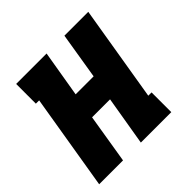

<svg xmlns="http://www.w3.org/2000/svg" viewBox="-142 -657 785 785"><g transform="rotate(-45 250.0 -265.0)"><path d="M4 0 73 -416H54V-530H230L196 -328H300L333 -530H471L402 -114H421V0H245L281 -214H177L142 0Z"/></g></svg>

Font: Iosevka Slab Heavy
Style: Italic
Weight: 900
Italic angle: -9°
Monospace: yes
Designer: Belleve Invis
Foundry: Belleve Invis
Version: Version 11.1.0; ttfautohint (v1.8.3)